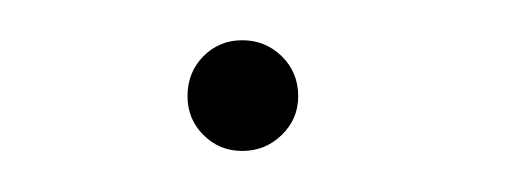

<svg xmlns="http://www.w3.org/2000/svg" viewBox="-20 -71 254 94"><path d="M98.6 2.9Q87.4 2.9 79.6 -4.9Q71.8 -12.7 71.8 -23.9Q71.8 -35.6 79.6 -43.5Q87.4 -51.3 98.6 -51.3Q109.9 -51.3 117.9 -43.5Q126 -35.6 126 -23.9Q126 -12.7 117.9 -4.9Q109.9 2.9 98.6 2.9Z"/></svg>

Font: Heebo Thin
Style: Regular
Weight: 250
Designer: Oded Ezer
Foundry: Ezer Type House
Version: Version 3.100